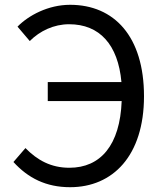

<svg xmlns="http://www.w3.org/2000/svg" viewBox="-20 -767 678 800"><path d="M104 -596C146 -638 204 -666 268 -666C395 -666 472 -581 486 -425H179V-346H487C480 -162 399 -68 269 -68C193 -68 136 -99 86 -150L36 -92C97 -25 172 13 272 13C450 13 580 -118 580 -366C580 -615 456 -747 272 -747C181 -747 99 -703 53 -656Z"/></svg>

Font: Squished Noto Sans CJK JP Regular
Style: Regular
Weight: 400
Designer: Ryoko NISHIZUKA (kana & ideographs); Paul D. Hunt (Latin, Greek & Cyrillic); Wenlong ZHANG (bopomofo); Sandoll Communica
Foundry: Adobe Systems Incorporated
Version: Version 1.004;PS 1.004;hotconv 1.0.82;makeotf.lib2.5.63406